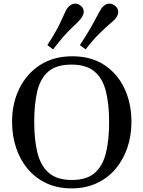

<svg xmlns="http://www.w3.org/2000/svg" viewBox="-20 -1015 784 1049"><path d="M370.6 14.2Q293.5 14.2 233.2 -14.2Q172.9 -42.5 131.1 -92.5Q89.4 -142.6 67.6 -208.5Q45.9 -274.4 45.9 -349.6Q45.9 -449.7 85.4 -530.8Q125 -611.8 198.7 -659.7Q272.5 -707.5 375.5 -707.5Q478.5 -707.5 550.5 -659.7Q622.6 -611.8 660.4 -530.8Q698.2 -449.7 698.2 -349.6Q698.2 -274.4 676 -208.5Q653.8 -142.6 611.6 -92.5Q569.3 -42.5 508.5 -14.2Q447.8 14.2 370.6 14.2ZM372.6 -31.7Q453.6 -31.7 497.6 -70.1Q541.5 -108.4 558.8 -179.4Q576.2 -250.5 576.2 -348.6Q576.2 -446.8 558.3 -517.1Q540.5 -587.4 495.6 -624.8Q450.7 -662.1 370.1 -662.1Q289.1 -662.1 244.9 -624.8Q200.7 -587.4 183.8 -517.1Q167 -446.8 167 -348.6Q167 -250.5 184.8 -179.4Q202.6 -108.4 247.3 -70.1Q292 -31.7 372.6 -31.7ZM447.8 -745.1 416.5 -768.6Q468.3 -847.2 497.3 -902.8Q526.4 -958.5 535.6 -971.2Q543 -981 554 -988Q564.9 -995.1 578.1 -995.1Q593.3 -995.1 607.4 -984.4Q617.7 -976.6 621.8 -968Q626 -959.5 626 -950.2Q626 -940.4 621.8 -931.2Q617.7 -921.9 611.8 -914.1Q605.5 -905.8 581.5 -885.7Q557.6 -865.7 522.7 -831.3Q487.8 -796.9 447.8 -745.1ZM270 -745.1 238.8 -768.6Q290.5 -847.2 314.9 -903.1Q339.4 -959 348.6 -971.2Q356 -981 366.9 -988Q377.9 -995.1 391.1 -995.1Q406.7 -995.1 419.9 -984.4Q429.7 -977.1 433.6 -968.8Q437.5 -960.4 437.5 -951.7Q437.5 -941.4 433.1 -931.9Q428.7 -922.4 422.9 -914.1Q413.6 -901.4 371.6 -862.1Q329.6 -822.8 270 -745.1Z"/></svg>

Font: Gelasio
Style: Regular
Weight: 400
Designer: Eben Sorkin
Foundry: Eben Sorkin
Version: Version 1.008